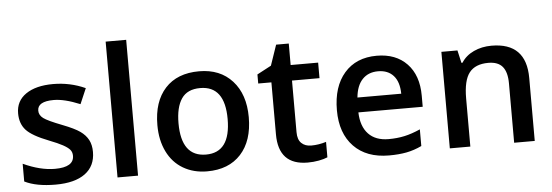

<svg xmlns="http://www.w3.org/2000/svg" viewBox="-50 -910 3079 1070"><g transform="rotate(-5 1490.0 -375.0)"><path d="M444.8 -153.8Q444.8 -74.7 387.2 -32.5Q329.6 9.8 222.2 9.8Q114.3 9.8 48.8 -22.9V-122.1Q144 -78.1 226.1 -78.1Q332 -78.1 332 -142.1Q332 -162.6 320.3 -176.3Q308.6 -189.9 281.7 -204.6Q254.9 -219.2 207 -237.8Q113.8 -273.9 80.8 -310.1Q47.9 -346.2 47.9 -403.8Q47.9 -473.1 103.8 -511.5Q159.7 -549.8 255.9 -549.8Q351.1 -549.8 436 -511.2L398.9 -424.8Q311.5 -460.9 252 -460.9Q161.1 -460.9 161.1 -409.2Q161.1 -383.8 184.8 -366.2Q208.5 -348.6 288.1 -317.9Q355 -292 385.3 -270.5Q415.5 -249 430.2 -220.9Q444.8 -192.9 444.8 -153.8Z M683.6 0H568.8V-759.8H683.6Z M1326.7 -271Q1326.7 -138.7 1258.8 -64.5Q1190.9 9.8 1069.8 9.8Q994.1 9.8 936 -24.4Q877.9 -58.6 846.7 -122.6Q815.4 -186.5 815.4 -271Q815.4 -402.3 882.8 -476.1Q950.2 -549.8 1072.8 -549.8Q1189.9 -549.8 1258.3 -474.4Q1326.7 -398.9 1326.7 -271ZM933.6 -271Q933.6 -84 1071.8 -84Q1208.5 -84 1208.5 -271Q1208.5 -456.1 1070.8 -456.1Q998.5 -456.1 966.1 -408.2Q933.6 -360.4 933.6 -271Z M1659.7 -83Q1701.7 -83 1743.7 -96.2V-9.8Q1724.6 -1.5 1694.6 4.2Q1664.6 9.8 1632.3 9.8Q1469.2 9.8 1469.2 -162.1V-453.1H1395.5V-503.9L1474.6 -545.9L1513.7 -660.2H1584.5V-540H1738.3V-453.1H1584.5V-164.1Q1584.5 -122.6 1605.2 -102.8Q1626 -83 1659.7 -83Z M2087.4 9.8Q1961.4 9.8 1890.4 -63.7Q1819.3 -137.2 1819.3 -266.1Q1819.3 -398.4 1885.3 -474.1Q1951.2 -549.8 2066.4 -549.8Q2173.3 -549.8 2235.4 -484.9Q2297.4 -419.9 2297.4 -306.2V-244.1H1937.5Q1939.9 -165.5 1980 -123.3Q2020 -81.1 2092.8 -81.1Q2140.6 -81.1 2181.9 -90.1Q2223.1 -99.1 2270.5 -120.1V-26.9Q2228.5 -6.8 2185.5 1.5Q2142.6 9.8 2087.4 9.8ZM2066.4 -462.9Q2011.7 -462.9 1978.8 -428.2Q1945.8 -393.6 1939.5 -327.1H2184.6Q2183.6 -394 2152.3 -428.5Q2121.1 -462.9 2066.4 -462.9Z M2902.8 0H2787.6V-332Q2787.6 -394.5 2762.5 -425.3Q2737.3 -456.1 2682.6 -456.1Q2609.9 -456.1 2576.2 -413.1Q2542.5 -370.1 2542.5 -269V0H2427.7V-540H2517.6L2533.7 -469.2H2539.6Q2564 -507.8 2608.9 -528.8Q2653.8 -549.8 2708.5 -549.8Q2902.8 -549.8 2902.8 -352.1Z"/></g></svg>

Font: f0_1792           
Style: Regular
Weight: 600
Foundry: Ascender Corporation
Version: Version 1.10